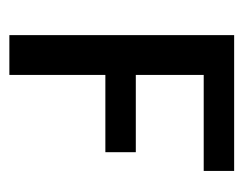

<svg xmlns="http://www.w3.org/2000/svg" viewBox="-75 -445 520 410"><g transform="rotate(90 185.0 -240.0)"><path d="M55 0V-480H345V-415H140V-270H305V-205H140V0Z"/></g></svg>

Font: Glametrix
Style: Bold
Weight: 700
Designer: gluk
Foundry: gluk
Version: Version 0.40